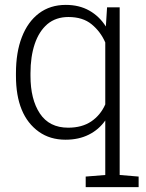

<svg xmlns="http://www.w3.org/2000/svg" viewBox="-20 -558 595 781"><path d="M543.9 160.2V203.1H328.6V160.2L408.2 153.8V-67.9Q382.3 -30.8 341.3 -10.3Q300.3 10.3 246.6 10.3Q183.6 10.3 138.2 -22Q44.9 -88.4 44.9 -249.5V-259.8Q44.9 -345.2 68.8 -406.7Q92.8 -469.2 138.4 -503.7Q184.1 -538.1 247.6 -538.1Q302.2 -538.1 343.3 -514.9Q384.3 -491.7 410.6 -450.2L415.5 -528.3H466.8V153.8ZM257.3 -38.6Q313.5 -38.6 351.1 -64Q388.7 -89.4 408.2 -133.3V-385.3Q389.2 -429.2 353 -459Q316.9 -488.8 258.3 -488.8Q207.5 -488.8 172.9 -460Q138.7 -430.7 121.3 -379.2Q104 -327.6 104 -259.8V-249.5Q104 -153.8 142.3 -96.2Q180.7 -38.6 257.3 -38.6Z"/></svg>

Font: Hanuman Light
Style: Regular
Weight: 300
Designer: Danh Hong
Version: Version 8.002; ttfautohint (v1.8.3)